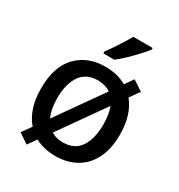

<svg xmlns="http://www.w3.org/2000/svg" viewBox="-187 -890 974 1047"><g transform="rotate(30 300.0 -366.0)"><path d="M136 34 74 -8 116 -67Q85 -102 68 -153.5Q51 -205 51 -272Q51 -409 119 -479Q187 -549 297 -549Q374 -549 431 -516L468 -569L532 -527L489 -466Q518 -431 534 -381.5Q550 -332 550 -267Q550 -176 518.5 -114.5Q487 -53 431 -21.5Q375 10 302 10Q229 10 174 -20ZM154 -270Q154 -200 176 -153L379 -441Q346 -464 299 -464Q226 -464 190 -411.5Q154 -359 154 -270ZM300 -75Q374 -75 409 -127.5Q444 -180 444 -270Q444 -334 427 -378L227 -94Q258 -75 300 -75ZM250 -618Q265 -638 282.5 -664Q300 -690 317 -717Q334 -744 346 -766H468V-756Q455 -738 428.5 -709.5Q402 -681 372.5 -652.5Q343 -624 319 -606H250Z"/></g></svg>

Font: Noto Sans Mono Medium
Style: Regular
Weight: 500
Designer: Monotype Design Team
Foundry: Monotype Imaging Inc.
Version: Version 2.014